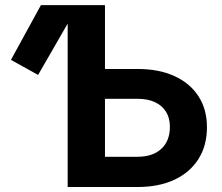

<svg xmlns="http://www.w3.org/2000/svg" viewBox="-20 -748 888 768"><path d="M132.4 -448.3 23.8 -508.5 143.7 -727.5H293.3ZM347.3 -472.1H530Q615.5 -472.1 677.7 -443.7Q739.9 -415.4 773.8 -363.1Q807.8 -310.8 807.8 -239.2Q807.8 -165.8 774 -112.1Q740.1 -58.4 677.9 -29.2Q615.7 0 530 0H250.7V-727.5H399.9V-120.9H530Q591.1 -120.9 625.3 -152.7Q659.6 -184.5 659.6 -240.7Q659.6 -276.1 644.1 -301Q628.6 -325.9 599.7 -339.4Q570.8 -352.8 530 -352.8H347.3Z"/></svg>

Font: Atlassian Sans
Style: Regular
Weight: 400
Designer: Rasmus Andersson
Foundry: Modifications by Atlassian Pty Ltd, manufactured by rsms
Version: Version 4.001;git-9221beed3